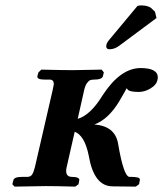

<svg xmlns="http://www.w3.org/2000/svg" viewBox="-20 -693 607 714"><path d="M228 -71.8Q226.1 -65.9 226.1 -57.1Q226.1 -35.2 248 -35.2Q261.2 -35.2 268.6 -32Q275.9 -28.8 274.9 -22.9L272 -7.8L259.8 1Q189 -1 149.9 -1L34.2 1L25.9 -7.8L29.8 -22.9Q32.7 -35.2 62 -35.2H81.1Q93.3 -35.2 99.1 -43.5Q105 -51.8 109.9 -71.8L175.8 -357.9Q179.7 -376 180.2 -379.9Q180.2 -397 165 -397H146Q116.2 -397 119.1 -410.2L123 -423.8L133.8 -434.1Q214.8 -432.1 250 -432.1L357.9 -434.1L366.2 -423.8L362.8 -410.2Q359.9 -397 330.1 -397Q321.3 -397 315.7 -395Q310.1 -393.1 303.5 -384Q296.9 -375 293 -357.9L269 -251Q316.9 -265.1 361.8 -338.9Q427.7 -439.9 502.9 -439.9Q566.9 -439.9 566.9 -404.8Q566.9 -400.9 564.9 -393.1Q561 -377 539.6 -364Q518.1 -351.1 496.1 -351.1Q460.9 -351.1 454.1 -360.8Q454.1 -361.8 452.6 -362.8Q451.2 -363.8 451.2 -365.2Q449.2 -360.4 423.8 -316.9Q383.8 -250 331.1 -230Q407.2 -224.1 418.9 -160.2Q439.9 -35.2 461.9 -35.2H470.2Q476.1 -35.2 480.5 -34.7Q484.9 -34.2 490.5 -33.2Q496.1 -32.2 498.5 -29.5Q501 -26.9 500 -22.9L497.1 -7.8L484.9 1L397.9 0Q329.1 -1 310.1 -113.8Q294.9 -189 257.8 -203.1ZM491.2 -670.9Q497.1 -672.9 505.9 -672.9Q519 -672.9 528.1 -669.9Q537.1 -667 541 -664.1Q544.9 -661.1 549.6 -656Q554.2 -650.9 556.2 -649.9L562 -626L424.8 -523.9Q406.7 -509.8 387.2 -509.8Q375 -509.8 375 -521Q375 -532.2 386.2 -544.9Z"/></svg>

Font: Linux Libertine O
Style: Semibold Italic
Weight: 600
Italic angle: -11.5°
Designer: Philipp H. Poll
Foundry: Philipp H. Poll
Version: Version 5.1.2